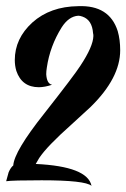

<svg xmlns="http://www.w3.org/2000/svg" viewBox="-20 -585 410 623"><path d="M370 -422Q370 -332 274 -238Q254 -219 213 -182Q132 -110 107 -72Q101 -62 96 -53Q264 -45 277 18Q256 0 115 0Q21 0 0 3Q0 3 8 -26Q15 -42 23 -48Q26 -94 123 -216Q222 -342 241 -372Q282 -434 283 -468Q283 -474 282 -477Q279 -520 248 -531Q240 -534 234 -534Q203 -532 180 -496Q142 -435 132 -366Q130 -354 130 -344Q132 -313 149 -310Q125 -302 106 -302Q51 -302 33 -355Q28 -372 28 -390Q28 -460 85 -512Q143 -564 234 -565Q335 -569 362 -484Q370 -456 370 -422Z"/></svg>

Font: Sagha
Style: Regular
Weight: 400
Designer: MUHAMMAD YONI
Version: Version 001.000